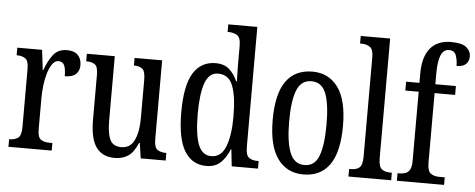

<svg xmlns="http://www.w3.org/2000/svg" viewBox="-51 -897 2558 1034"><g transform="rotate(5 1228.0 -380.0)"><path d="M23 0V-41H26Q52 -41 70.5 -53.5Q89 -66 89 -113V-427Q89 -471 71 -483Q53 -495 27 -495H24V-536H158L171 -428H174Q191 -476 217 -511Q243 -546 292 -546Q332 -546 351.5 -525.5Q371 -505 371 -471Q371 -441 352 -423Q333 -405 292 -405Q292 -446 283 -464.5Q274 -483 251 -483Q233 -483 219 -464Q205 -445 195.5 -414.5Q186 -384 181.5 -347.5Q177 -311 177 -276V-108Q177 -64 195 -52.5Q213 -41 238 -41H257V0Z M598 10Q531 10 497.5 -36.5Q464 -83 464 -186V-428Q464 -472 447 -483.5Q430 -495 404 -495H400V-536H551V-188Q551 -120 567 -85.5Q583 -51 628 -51Q677 -51 698.5 -96.5Q720 -142 720 -215V-422Q720 -470 703.5 -482.5Q687 -495 661 -495H658V-536H807V-109Q807 -64 825.5 -52.5Q844 -41 869 -41H873V0H738L726 -82H722Q700 -29 669.5 -9.5Q639 10 598 10Z M1093 10Q1017 10 975.5 -56.5Q934 -123 934 -267Q934 -412 975.5 -479Q1017 -546 1096 -546Q1142 -546 1169.5 -521.5Q1197 -497 1214 -458H1218Q1217 -481 1216.5 -508Q1216 -535 1216 -563V-650Q1216 -695 1196.5 -707Q1177 -719 1151 -719H1145V-760H1302V-111Q1302 -67 1319 -54Q1336 -41 1364 -41H1372V0H1230L1220 -92H1218Q1199 -45 1170 -17.5Q1141 10 1093 10ZM1115 -45Q1169 -45 1192.5 -105.5Q1216 -166 1216 -267Q1216 -375 1194 -433Q1172 -491 1114 -491Q1065 -491 1044 -433Q1023 -375 1023 -266Q1023 -155 1044.5 -100Q1066 -45 1115 -45Z M1617 10Q1529 10 1478.5 -59Q1428 -128 1428 -269Q1428 -409 1476.5 -477.5Q1525 -546 1620 -546Q1707 -546 1757.5 -477.5Q1808 -409 1808 -269Q1808 -128 1759.5 -59Q1711 10 1617 10ZM1619 -41Q1675 -41 1697 -99Q1719 -157 1719 -269Q1719 -381 1696.5 -437.5Q1674 -494 1618 -494Q1563 -494 1540 -437.5Q1517 -381 1517 -269Q1517 -157 1540.5 -99Q1564 -41 1619 -41Z M1861 0V-41H1871Q1900 -41 1916.5 -54.5Q1933 -68 1933 -115V-651Q1933 -695 1913.5 -707Q1894 -719 1871 -719H1861V-760H2020V-115Q2020 -68 2037 -54.5Q2054 -41 2083 -41H2092V0Z M2123 0V-41H2135Q2151 -41 2165.5 -46Q2180 -51 2189 -66.5Q2198 -82 2198 -113V-488H2126V-536H2198V-587Q2198 -676 2236.5 -723Q2275 -770 2349 -770Q2408 -770 2432 -750Q2456 -730 2456 -701Q2456 -676 2440 -660Q2424 -644 2389 -644Q2389 -675 2380 -700.5Q2371 -726 2342 -726Q2311 -726 2297.5 -692Q2284 -658 2284 -596V-536H2395V-488H2284V-113Q2284 -66 2302.5 -53.5Q2321 -41 2347 -41H2378V0Z"/></g></svg>

Font: Noto Serif Ethiopic ExtraCondensed
Style: Regular
Weight: 400
Width: 2
Designer: Monotype Design Team
Foundry: Monotype Imaging Inc.
Version: Version 2.102; ttfautohint (v1.8.4.7-5d5b)